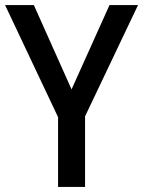

<svg xmlns="http://www.w3.org/2000/svg" viewBox="-20 -734 562 754"><path d="M261 -383 113 -714H0L208 -274V0H314V-277L522 -714H410Z"/></svg>

Font: Noto Sans Myanmar UI SemiCondensed Medium
Style: Regular
Weight: 500
Width: 4
Designer: Monotype Design Team
Foundry: Monotype Imaging Inc.
Version: Version 2.103